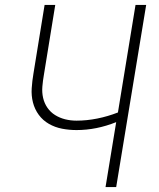

<svg xmlns="http://www.w3.org/2000/svg" viewBox="-20 -755 640 775"><path d="M406 0 449 -262Q409 -246 369 -238Q329 -230 289 -230Q259 -230 230.5 -235.5Q202 -241 177.5 -255Q153 -269 136.5 -291.5Q120 -314 113 -341.5Q106 -369 108 -399Q110 -429 115 -458L160 -735H203L157 -452Q153 -429 151 -405.5Q149 -382 154 -360Q159 -338 171.5 -320Q184 -302 202.5 -290.5Q221 -279 243 -273.5Q265 -268 289 -268Q330 -268 372.5 -276.5Q415 -285 456 -301L527 -735H570L449 0Z"/></svg>

Font: Iosevka Aile XLt Obl
Style: Regular
Weight: 200
Italic angle: -9°
Designer: Belleve Invis
Foundry: Belleve Invis
Version: Version 31.1.0; ttfautohint (v1.8.4)